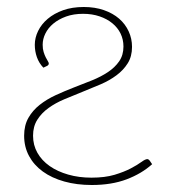

<svg xmlns="http://www.w3.org/2000/svg" viewBox="-20 -521 488 549"><path d="M104 -327.5Q91.5 -340.5 85.5 -357.5Q79.5 -374.5 79.5 -393Q79.5 -413 89 -432.5Q98.5 -452 116.5 -467.2Q134.5 -482.5 160.5 -491.8Q186.5 -501 219.5 -501Q251.5 -501 277.2 -492Q303 -483 320.8 -467.5Q338.5 -452 348 -431.2Q357.5 -410.5 357.5 -387Q357.5 -359.5 345.2 -340Q333 -320.5 313.2 -305.8Q293.5 -291 268 -280Q242.5 -269 216 -258.5Q189.5 -248 164 -237.2Q138.5 -226.5 118.8 -212.2Q99 -198 86.8 -178.8Q74.5 -159.5 74.5 -133Q74.5 -106 87 -84Q99.5 -62 122 -46.2Q144.5 -30.5 175 -21.8Q205.5 -13 241.5 -13Q280 -13 307.5 -21.2Q335 -29.5 354 -39.5Q373 -49.5 384.2 -57.8Q395.5 -66 401 -66Q405 -66 408.5 -61L415 -51.5Q385 -24.5 342 -8.2Q299 8 242.5 8Q199.5 8 163.8 -2Q128 -12 102.5 -30.5Q77 -49 63 -75Q49 -101 49 -133Q49 -162.5 61.2 -184Q73.5 -205.5 93.5 -221.2Q113.5 -237 139 -248.8Q164.5 -260.5 191 -270.8Q217.5 -281 243 -291.2Q268.5 -301.5 288.5 -314.8Q308.5 -328 320.8 -345.8Q333 -363.5 333 -388Q333 -408 324.8 -425Q316.5 -442 301.2 -454.5Q286 -467 264.8 -474.2Q243.5 -481.5 217.5 -481.5Q190.5 -481.5 169 -473.8Q147.5 -466 132.5 -453.5Q117.5 -441 109.8 -425.2Q102 -409.5 102 -393Q102 -381 104.8 -372.2Q107.5 -363.5 110.8 -357Q114 -350.5 116.8 -346.2Q119.5 -342 119.5 -339.5Q119.5 -335 114.5 -332.5Z"/></svg>

Font: Lato 2
Style: Regular
Weight: 200
Designer: Lukasz Dziedzic with Adam Twardoch and Botio Nikoltchev
Foundry: tyPoland Lukasz Dziedzic
Version: Version 2.015; 2015-08-06; http://www.latofonts.com/